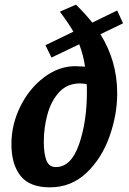

<svg xmlns="http://www.w3.org/2000/svg" viewBox="-20 -790 553 824"><path d="M29 -171Q29 -256 67.5 -333.5Q106 -411 169.5 -458.5Q233 -506 303 -506L345 -504Q338 -553 320 -600L201 -543L175 -596L295 -654Q277 -686 237 -740L306 -770Q346 -731 376 -693L483 -745L508 -690L411 -643Q483 -528 483 -389Q483 -298 450 -204.5Q417 -111 351.5 -48.5Q286 14 194 14Q107 14 68 -35.5Q29 -85 29 -171ZM220 -73Q285 -73 319 -170Q353 -267 353 -397Q353 -419 352 -429Q334 -432 323 -432Q269 -432 234.5 -395Q200 -358 184 -300.5Q168 -243 168 -181Q168 -131 179 -102Q190 -73 220 -73Z"/></svg>

Font: Andada Pro ExtraBold
Style: Italic
Weight: 800
Italic angle: -6.99998°
Designer: Carolina Giovagnoli
Foundry: Huerta Tipografica
Version: Version 3.005; ttfautohint (v1.8.4)